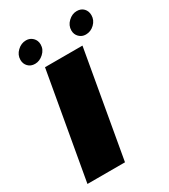

<svg xmlns="http://www.w3.org/2000/svg" viewBox="-183 -831 810 919"><g transform="rotate(-30 222.0 -371.0)"><path d="M23.5 0H231L334 -585.5H127ZM94.5 -623Q120 -623 141.8 -643Q163.5 -663 163.5 -690.5Q163.5 -713 148.5 -727.8Q133.5 -742.5 112 -742.5Q85 -742.5 63.8 -722.2Q42.5 -702 42.5 -674.5Q42.5 -652.5 56.8 -637.8Q71 -623 94.5 -623ZM375 -623Q402.5 -623 423.2 -643Q444 -663 444 -690.5Q444 -713 430 -727.8Q416 -742.5 392.5 -742.5Q366.5 -742.5 345.2 -722.2Q324 -702 324 -674.5Q324 -652.5 338.8 -637.8Q353.5 -623 375 -623Z"/></g></svg>

Font: Anybody ExtraExpanded
Style: Bold Italic
Weight: 700
Width: 8
Italic angle: -10°
Version: Version 1.113;gftools[0.9.25]